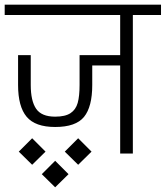

<svg xmlns="http://www.w3.org/2000/svg" viewBox="-30 -654 706 818"><path d="M0 0ZM656 -634V-590H536V0H482V-375H363V-292Q363 -199 328 -156Q293 -113 205 -113Q120 -113 83.5 -156.5Q47 -200 47 -292V-419H101V-292Q101 -224 124 -190.5Q147 -157 205 -157Q248 -157 270.5 -172Q293 -187 301 -215.5Q309 -244 309 -292V-419H482V-590H-10V-634ZM50 -8 107 -65 164 -8 107 48ZM148 88 205 31 262 88 205 144ZM246 -8 303 -65 360 -8 303 48Z"/></svg>

Font: Biryani UltraLight
Style: Regular
Weight: 250
Designer: Dan Reynolds and Mathieu Réguer
Foundry: Dan Reynolds and Mathieu Réguer
Version: Version 1.003; ttfautohint (v1.1) -l 5 -r 5 -G 72 -x 0 -D la